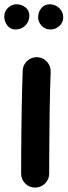

<svg xmlns="http://www.w3.org/2000/svg" viewBox="-50 -804 313 889"><path d="M122.6 -539.1Q149.4 -538.1 167.5 -518.1Q185.5 -498 184.6 -471.2Q183.1 -437.5 181.9 -389.4Q180.7 -341.3 179.9 -286.6Q179.2 -231.9 178.7 -177.7Q178.2 -123.5 178 -77.1Q177.7 -30.8 177.7 0Q177.7 26.9 158.4 45.7Q139.2 64.5 112.3 64.5Q85.4 64.5 66.7 45.7Q47.9 26.9 47.9 0Q47.9 -31.2 48.1 -77.6Q48.3 -124 48.8 -178.5Q49.3 -232.9 50.3 -288.1Q51.3 -343.3 52.5 -392.6Q53.7 -441.9 55.2 -477.1Q56.2 -503.9 75.9 -522Q95.7 -540 122.6 -539.1ZM242.7 -724.1Q242.7 -698.7 224.4 -683.1Q206.1 -667.5 184.1 -667.5Q158.7 -667.5 142.6 -685.1Q126.5 -702.6 126.5 -723.6Q126.5 -748.5 141.6 -766.4Q156.7 -784.2 179.7 -784.2Q205.6 -784.2 224.1 -766.6Q242.7 -749 242.7 -724.1ZM85.9 -731.4Q85.9 -704.6 67.4 -686Q48.8 -667.5 22 -667.5Q-2.4 -667.5 -16.4 -686.5Q-30.3 -705.6 -30.3 -726.1Q-30.3 -750.5 -13.4 -767.3Q3.4 -784.2 27.3 -784.2Q48.8 -784.2 67.4 -770Q85.9 -755.9 85.9 -731.4Z"/></svg>

Font: Mikhak-DS2-FD Bold
Style: Regular
Weight: 700
Designer: Amin Abedi
Version: Version 3.4